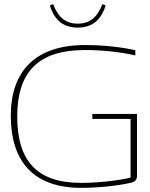

<svg xmlns="http://www.w3.org/2000/svg" viewBox="-20 -896 725 925"><path d="M632 -629V-654C563 -670 472 -679 390 -679C151 -679 32 -554 32 -338C32 -116 144 9 370 9C451 9 540 0 609 -15C632 -20 640 -30 640 -51V-347H425V-323H609V-40C531 -23 444 -15 370 -15C156 -15 63 -123 63 -335C63 -547 162 -655 390 -655C465 -655 553 -647 632 -629ZM220 -870 236 -876C261 -809 300 -782 354 -782C409 -782 448 -809 473 -876L489 -870C466 -796 421 -763 354 -763C288 -763 243 -796 220 -870Z"/></svg>

Font: LT Wave Thin
Style: Regular
Weight: 100
Designer: Daniel Lyons
Version: Version 2.5 (Glyphs App)